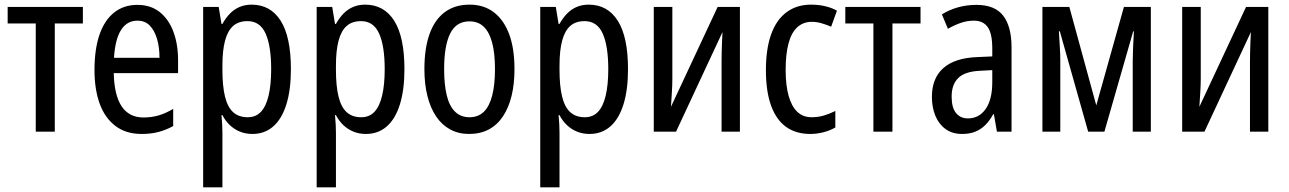

<svg xmlns="http://www.w3.org/2000/svg" viewBox="-20 -567 5551 827"><path d="M337 -466H216V0H134V-466H13V-537H337Z M572 -546Q629 -546 668 -515Q707 -484 727 -430Q747 -376 747 -308V-252H470Q472 -157 504 -109Q536 -61 598 -61Q633 -61 663.5 -70Q694 -79 726 -98V-24Q695 -7 662.5 1.5Q630 10 590 10Q522 10 476.5 -25Q431 -60 409 -121.5Q387 -183 387 -265Q387 -355 408.5 -417.5Q430 -480 471.5 -513Q513 -546 572 -546ZM572 -478Q527 -478 501.5 -438Q476 -398 471 -318H667Q667 -363 656.5 -399Q646 -435 625.5 -456.5Q605 -478 572 -478Z M1064 -547Q1145 -547 1189 -477.5Q1233 -408 1233 -269Q1233 -180 1213.5 -117.5Q1194 -55 1157 -22.5Q1120 10 1067 10Q1038 10 1013.5 0Q989 -10 970 -28Q951 -46 938 -71H934Q936 -51 937 -30.5Q938 -10 938 6V240H855V-537H922L934 -464H938Q953 -491 971.5 -509.5Q990 -528 1013 -537.5Q1036 -547 1064 -547ZM1046 -476Q1008 -476 984.5 -455.5Q961 -435 949.5 -392.5Q938 -350 938 -285V-266Q938 -197 949 -151.5Q960 -106 984 -84Q1008 -62 1047 -62Q1082 -62 1104 -85.5Q1126 -109 1137 -155.5Q1148 -202 1148 -269Q1148 -369 1124 -422.5Q1100 -476 1046 -476Z M1553 -547Q1634 -547 1678 -477.5Q1722 -408 1722 -269Q1722 -180 1702.5 -117.5Q1683 -55 1646 -22.5Q1609 10 1556 10Q1527 10 1502.5 0Q1478 -10 1459 -28Q1440 -46 1427 -71H1423Q1425 -51 1426 -30.5Q1427 -10 1427 6V240H1344V-537H1411L1423 -464H1427Q1442 -491 1460.5 -509.5Q1479 -528 1502 -537.5Q1525 -547 1553 -547ZM1535 -476Q1497 -476 1473.5 -455.5Q1450 -435 1438.5 -392.5Q1427 -350 1427 -285V-266Q1427 -197 1438 -151.5Q1449 -106 1473 -84Q1497 -62 1536 -62Q1571 -62 1593 -85.5Q1615 -109 1626 -155.5Q1637 -202 1637 -269Q1637 -369 1613 -422.5Q1589 -476 1535 -476Z M2196 -269Q2196 -205 2183.5 -154Q2171 -103 2146.5 -66Q2122 -29 2085.5 -9.5Q2049 10 2000 10Q1955 10 1919 -9.5Q1883 -29 1858.5 -65.5Q1834 -102 1821 -153.5Q1808 -205 1808 -269Q1808 -358 1830 -420Q1852 -482 1895.5 -514.5Q1939 -547 2003 -547Q2063 -547 2106 -515Q2149 -483 2172.5 -421.5Q2196 -360 2196 -269ZM1893 -269Q1893 -202 1904.5 -155.5Q1916 -109 1940.5 -85.5Q1965 -62 2002 -62Q2040 -62 2064 -85.5Q2088 -109 2100 -155.5Q2112 -202 2112 -269Q2112 -337 2100 -382.5Q2088 -428 2064 -451.5Q2040 -475 2002 -475Q1945 -475 1919 -422.5Q1893 -370 1893 -269Z M2516 -547Q2597 -547 2641 -477.5Q2685 -408 2685 -269Q2685 -180 2665.5 -117.5Q2646 -55 2609 -22.5Q2572 10 2519 10Q2490 10 2465.5 0Q2441 -10 2422 -28Q2403 -46 2390 -71H2386Q2388 -51 2389 -30.5Q2390 -10 2390 6V240H2307V-537H2374L2386 -464H2390Q2405 -491 2423.5 -509.5Q2442 -528 2465 -537.5Q2488 -547 2516 -547ZM2498 -476Q2460 -476 2436.5 -455.5Q2413 -435 2401.5 -392.5Q2390 -350 2390 -285V-266Q2390 -197 2401 -151.5Q2412 -106 2436 -84Q2460 -62 2499 -62Q2534 -62 2556 -85.5Q2578 -109 2589 -155.5Q2600 -202 2600 -269Q2600 -369 2576 -422.5Q2552 -476 2498 -476Z M2876 -229Q2876 -215 2875.5 -200Q2875 -185 2874 -169.5Q2873 -154 2872 -138Q2871 -122 2870 -107L3071 -537H3167V0H3088V-300Q3088 -319 3088.5 -342Q3089 -365 3090 -387.5Q3091 -410 3092 -429L2892 0H2796V-537H2876Z M3470 10Q3409 10 3366.5 -20Q3324 -50 3301.5 -111.5Q3279 -173 3279 -265Q3279 -356 3301.5 -419Q3324 -482 3368 -514.5Q3412 -547 3473 -547Q3507 -547 3535.5 -540Q3564 -533 3585 -521L3560 -452Q3539 -461 3518 -467Q3497 -473 3477 -473Q3440 -473 3414.5 -450Q3389 -427 3376.5 -380.5Q3364 -334 3364 -266Q3364 -199 3377 -153.5Q3390 -108 3414.5 -85Q3439 -62 3476 -62Q3504 -62 3529 -69.5Q3554 -77 3578 -89V-18Q3556 -5 3527.5 2.5Q3499 10 3470 10Z M3945 -466H3824V0H3742V-466H3621V-537H3945Z M4186 -546Q4265 -546 4301 -499.5Q4337 -453 4337 -363V0H4274L4261 -75H4258Q4242 -46 4223 -27.5Q4204 -9 4180 0.5Q4156 10 4124 10Q4082 10 4053 -11Q4024 -32 4009 -68Q3994 -104 3994 -150Q3994 -230 4043 -273.5Q4092 -317 4187 -321L4254 -324V-359Q4254 -422 4234.5 -450Q4215 -478 4175 -478Q4147 -478 4120 -469Q4093 -460 4063 -443L4037 -505Q4069 -525 4106.5 -535.5Q4144 -546 4186 -546ZM4200 -262Q4136 -259 4107.5 -231Q4079 -203 4079 -151Q4079 -103 4098 -80Q4117 -57 4149 -57Q4197 -57 4225.5 -97.5Q4254 -138 4254 -213V-265Z M4937 -537V0H4859V-306Q4859 -329 4860.5 -361.5Q4862 -394 4864 -432H4861L4737 0H4667L4545 -432H4541Q4543 -398 4545 -364.5Q4547 -331 4547 -307V0H4470V-537H4586L4702 -113L4821 -537Z M5152 -229Q5152 -215 5151.5 -200Q5151 -185 5150 -169.5Q5149 -154 5148 -138Q5147 -122 5146 -107L5347 -537H5443V0H5364V-300Q5364 -319 5364.5 -342Q5365 -365 5366 -387.5Q5367 -410 5368 -429L5168 0H5072V-537H5152Z"/></svg>

Font: Noto Sans Display Condensed
Style: Regular
Weight: 400
Width: 3
Designer: Monotype Design Team
Foundry: Monotype Imaging Inc.
Version: Version 2.003